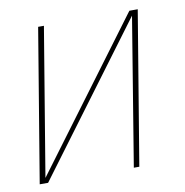

<svg xmlns="http://www.w3.org/2000/svg" viewBox="-65 -593 631 655"><g transform="rotate(-10 250.0 -265.0)"><path d="M21 0 109 -530H129L44 -18L425 -530H454L366 0H347L431 -512L50 0Z"/></g></svg>

Font: Iosevka Slab Thin
Style: Italic
Weight: 100
Italic angle: -9°
Monospace: yes
Designer: Belleve Invis
Foundry: Belleve Invis
Version: Version 11.1.1; ttfautohint (v1.8.3)